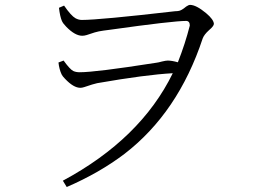

<svg xmlns="http://www.w3.org/2000/svg" viewBox="-20 -711 1040 771"><path d="M216.8 -679.7 237.3 -688.5Q265.6 -647.5 283.2 -637.7Q295.9 -630.9 308.6 -630.9Q378.9 -630.9 683.6 -666Q691.4 -666 696.3 -667Q708 -668 727.5 -684.6Q737.3 -691.4 743.2 -691.4Q767.6 -691.4 807.6 -658.2Q837.9 -632.8 838.9 -615.2Q838.9 -606.4 819.3 -589.8Q799.8 -572.3 793.9 -556.6Q695.3 -258.8 479.5 -92.8Q378.9 -16.6 248 40L232.4 14.6Q544.9 -153.3 673.8 -417Q565.4 -411.1 370.1 -377Q355.5 -374 318.4 -361.3Q309.6 -358.4 302.7 -358.4Q275.4 -358.4 241.2 -394.5Q231.4 -404.3 227.5 -412.1Q217.8 -432.6 214.8 -460L235.4 -467.8Q260.7 -432.6 274.4 -425.8Q285.2 -420.9 299.8 -420.9Q364.3 -420.9 600.6 -458Q604.5 -459 607.4 -459Q616.2 -460 629.9 -463.9Q646.5 -467.8 653.3 -467.8Q669.9 -467.8 694.3 -460.9Q723.6 -535.2 742.2 -608.4Q742.2 -626 728.5 -627Q673.8 -627 423.8 -591.8Q391.6 -587.9 377 -585Q368.2 -584 328.1 -570.3Q318.4 -567.4 310.5 -567.4Q281.2 -567.4 246.1 -603.5Q233.4 -616.2 228.5 -627Q220.7 -645.5 216.8 -679.7Z"/></svg>

Font: GenYoMin JP Light
Style: Regular
Weight: 300
Version: Version 1.001;PS 1;hotconv 16.6.51;makeotf.lib2.5.65220 DEVE